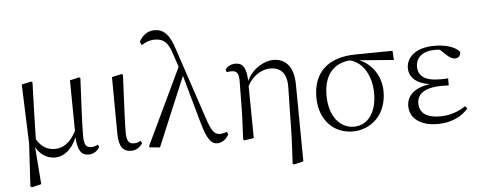

<svg xmlns="http://www.w3.org/2000/svg" viewBox="-60 -961 3309 1326"><g transform="rotate(-5 1595.0 -298.0)"><path d="M285 14C353 14 406 -31 441 -113C445 -24 470 14 520 14C557 14 583 -6 598 -31L591 -49C577 -42 564 -36 545 -36C511 -36 494 -51 494 -117C494 -198 499 -288 510 -517L502 -523L437 -508L441 -157C402 -81 353 -45 293 -45C244 -45 201 -65 167 -123C168 -219 172 -317 178 -517L169 -523L103 -508L118 -98L101 198L112 205L177 189L157 -70C185 -16 236 14 285 14Z M817 14C854 14 883 -10 895 -32L887 -49C873 -42 860 -36 840 -36C808 -36 789 -51 789 -116C789 -195 795 -282 805 -514L796 -520L728 -505L731 -110C731 -19 764 14 817 14Z M1415 14C1445 14 1479 -10 1493 -41L1486 -60C1468 -52 1448 -49 1436 -49C1401 -49 1380 -72 1349 -166L1183 -663C1152 -762 1110 -802 1049 -802C1002 -802 965 -776 941 -731L952 -707C979 -724 1008 -737 1043 -737C1100 -737 1134 -714 1160 -634L1193 -536L941 -6L945 1L1016 8L1217 -471L1310 -139C1346 -9 1377 14 1415 14Z M1919 200 1928 206 1994 190 1989 -343C1988 -480 1922 -526 1847 -526C1791 -526 1703 -484 1663 -396C1660 -497 1631 -523 1584 -523C1551 -523 1527 -506 1514 -488L1521 -470C1533 -472 1543 -473 1554 -473C1590 -473 1604 -456 1604 -402L1601 -169L1593 3L1602 10L1667 0L1663 -361C1700 -433 1766 -469 1821 -469C1890 -469 1937 -429 1935 -330L1928 24Z M2353 14C2478 14 2588 -80 2588 -242C2588 -346 2529 -436 2439 -472L2678 -453L2674 -517L2418 -514C2217 -512 2122 -407 2122 -243C2122 -84 2221 14 2353 14ZM2374 -477C2471 -453 2522 -349 2522 -234C2522 -95 2454 -18 2363 -18C2268 -18 2193 -104 2193 -249C2193 -380 2251 -465 2374 -477Z M2941 14C3035 14 3109 -22 3154 -75L3140 -92C3088 -57 3027 -37 2962 -37C2867 -37 2820 -74 2820 -140C2820 -197 2861 -246 2995 -246C3006 -246 3015 -246 3040 -245V-294C3016 -292 3001 -292 2985 -292C2873 -292 2833 -332 2833 -393C2833 -456 2880 -498 2970 -498L3000 -496L3044 -455C3068 -433 3081 -427 3102 -427C3124 -427 3141 -444 3138 -470C3104 -510 3033 -526 2965 -526C2833 -526 2769 -462 2769 -388C2769 -328 2813 -280 2911 -265C2797 -250 2749 -194 2749 -126C2749 -40 2825 14 2941 14Z"/></g></svg>

Font: Noto Serif TC Light
Style: Regular
Weight: 300
Designer: Ryoko NISHIZUKA 西塚涼子 (kana & ideographs); Frank Grießhammer (Latin, Greek & Cyrillic); Wenlong ZHANG 张文龙 (bopomofo); San
Foundry: Adobe
Version: Version 2.001;hotconv 1.1.0;makeotfexe 2.6.0